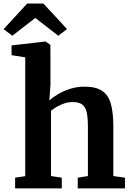

<svg xmlns="http://www.w3.org/2000/svg" viewBox="-46 -1051 734 1071"><path d="M94.7 -68.4V-731L18.5 -743.3V-797.6L205.8 -819.4H208.2L235.2 -800.5L235.5 -578.3L229.2 -490.9Q246.3 -506.5 276 -524.5Q305.7 -542.5 344.1 -555.1Q382.5 -567.6 425.5 -567.6Q489.4 -567.6 524.1 -543.9Q558.9 -520.2 572.6 -470.8Q586.2 -421.4 586.2 -344.4V-68.9L651 -59.9V0H387.6V-59.9L444.3 -68.9V-344.3Q444.3 -392.5 438 -422.9Q431.7 -453.2 413.3 -467.5Q394.8 -481.8 358.6 -481.8Q336.1 -481.8 313.8 -474.5Q291.6 -467.3 272.2 -456.1Q252.7 -444.9 238.5 -433V-69L298.6 -59.9V0H38.3V-59.9ZM22.8 -851.6 -26 -888.3 105.8 -1031.4H196L327.8 -889L279 -851.6L150.9 -951Z"/></svg>

Font: Merriweather Light
Style: Regular
Weight: 300
Version: Version 2.100